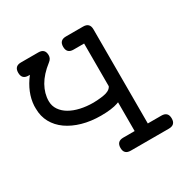

<svg xmlns="http://www.w3.org/2000/svg" viewBox="-108 -529 619 629"><g transform="rotate(-30 201.5 -215.0)"><path d="M47.4 -380.4H52.7C29 -349.8 16.1 -318 14.2 -285.2V-274.9C14.2 -255.4 18.5 -237.8 27.1 -222.2C35.7 -206.5 47.8 -193.3 63.2 -182.4C78.7 -171.5 97 -163 118.2 -157C139.3 -151 162.6 -147.9 188 -147.9C215.3 -147.9 237 -150.7 252.9 -156.2H252C252.3 -156.2 252.8 -156.4 253.4 -156.7C254.1 -157.1 254.7 -157.2 255.4 -157.2C256 -157.2 256.8 -157.6 257.8 -158.2V-49.3H214.8C198.2 -49.3 189.9 -41 189.9 -24.4C189.9 -8.1 198.2 0 214.8 0H358.9C375.5 0 383.8 -8.1 383.8 -24.4C383.8 -41 375.5 -49.3 358.9 -49.3H307.6V-405.3C307.6 -421.9 299.3 -430.2 282.7 -430.2H217.8C201.2 -430.2 192.9 -421.9 192.9 -405.3C192.9 -388.7 201.2 -380.4 217.8 -380.4H257.8V-218.8C254.6 -211.6 247.6 -206.4 237.1 -203.1C226.5 -199.9 210.1 -197.9 188 -197.3C170.7 -197.3 154.5 -199 139.4 -202.4C124.3 -205.8 111.1 -210.8 99.9 -217.3C88.6 -223.8 79.7 -231.9 73 -241.7C66.3 -251.5 63 -262.5 63 -274.9C63 -293.8 68.2 -312.5 78.6 -331.1C89 -349.6 105.1 -367.4 127 -384.3C134.4 -389.8 138.2 -396.8 138.2 -405.3C138.2 -421.9 129.9 -430.2 113.3 -430.2H47.4C31.1 -430.2 22.9 -421.9 22.9 -405.3C22.9 -388.7 31.1 -380.4 47.4 -380.4Z"/></g></svg>

Font: Nathan
Style: Regular
Weight: 400
Designer: Peter Wiegel
Foundry: Peter Wiegel
Version: Version 1.001 2009